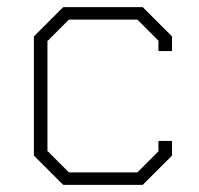

<svg xmlns="http://www.w3.org/2000/svg" viewBox="-20 -518 557 538"><path d="M75 -82V-416L157 -498H380L462 -416V-375H424V-404L365 -463H173L113 -403V-95L173 -35H365L424 -94V-123H462V-82L380 0H157Z"/></svg>

Font: Chakra Petch ExtraLight
Style: Regular
Weight: 275
Designer: Katatrad Aksorn Co.,Ltd.
Foundry: Cadson Demak Co.,Ltd.
Version: Version 1.000; ttfautohint (v1.6)